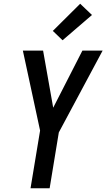

<svg xmlns="http://www.w3.org/2000/svg" viewBox="-20 -1005 568 1025"><path d="M143 0 194 -308 102 -735H210L264 -430L420 -735H528L294 -298L245 0ZM314 -790 262 -840 408 -985 471 -925Z"/></svg>

Font: Iosevka Semibold
Style: Italic
Weight: 600
Italic angle: -9°
Monospace: yes
Designer: Belleve Invis
Foundry: Belleve Invis
Version: Version 32.5.0; ttfautohint (v1.8.4)